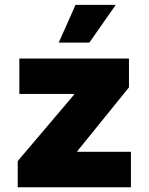

<svg xmlns="http://www.w3.org/2000/svg" viewBox="-20 -789 626 809"><path d="M54.7 0V-110.4L292.5 -390.6V-393.1H61.5V-542.5H523.4V-420.9L305.7 -151.9V-149.4H531.7V0ZM227.5 -609.4 298.3 -768.6H467.8L356.4 -609.4Z"/></svg>

Font: Inter 16pt Black
Style: Regular
Weight: 900
Version: Version 4.001;git-66647c0bb